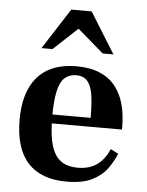

<svg xmlns="http://www.w3.org/2000/svg" viewBox="-52 -762 624 816"><g transform="rotate(5 259.5 -354.0)"><path d="M262 11Q153 11 97 -50.5Q41 -112 41 -233Q41 -316 67 -371Q93 -426 142 -453.5Q191 -481 263 -481Q321 -481 362 -463.5Q403 -446 428.5 -414Q454 -382 466 -338.5Q478 -295 478 -241V-230H126V-268H341Q341 -325 335.5 -363.5Q330 -402 313.5 -422.5Q297 -443 264 -443Q235 -443 215.5 -425.5Q196 -408 187 -367.5Q178 -327 178 -260Q178 -209 184 -170.5Q190 -132 204 -105.5Q218 -79 242.5 -65.5Q267 -52 305 -52Q339 -52 364.5 -63Q390 -74 408 -94.5Q426 -115 438 -143L471 -126Q458 -94 435.5 -62.5Q413 -31 372 -10Q331 11 262 11ZM107 -545 219 -719H306L414 -545H368L257 -641L154 -545Z"/></g></svg>

Font: Frank Ruhl Libre SemiBold
Style: Regular
Weight: 600
Designer: Yanek Iontef
Foundry: Fontef
Version: Version 6.003;gftools[0.9.30]